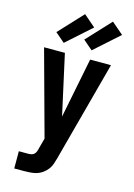

<svg xmlns="http://www.w3.org/2000/svg" viewBox="-144 -1058 787 1131"><g transform="rotate(15 250.0 -493.0)"><path d="M61 0V-105H119Q129 -105 139 -107.5Q149 -110 155.5 -117Q162 -124 165.5 -133.5Q169 -143 171 -152V-153L188 -216L46 -735H173L254 -368L327 -735H454L291 -126Q286 -107 279.5 -88Q273 -69 261 -53.5Q249 -38 232.5 -26Q216 -14 197.5 -8.5Q179 -3 159 -1.5Q139 0 119 0ZM321 -790 263 -840 399 -986 471 -924ZM151 -790 93 -840 229 -986 301 -924Z"/></g></svg>

Font: Iosevka SS18 Extrabold
Style: Regular
Weight: 800
Monospace: yes
Designer: Belleve Invis
Foundry: Belleve Invis
Version: Version 25.1.1; ttfautohint (v1.8.4)